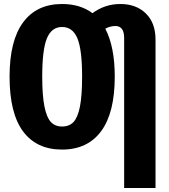

<svg xmlns="http://www.w3.org/2000/svg" viewBox="-20 -730 843 959"><path d="M581.1 -710Q660.2 -710 708.5 -662.8Q756.8 -615.7 756.8 -532.2V209H600.1V-540Q600.1 -600.1 556.2 -600.1Q531.2 -600.1 505.9 -586.9Q553.2 -496.1 553.2 -347.2Q553.2 -167 485.4 -75Q417.5 17.1 290 17.1Q162.6 17.1 95.2 -73.7Q27.8 -164.6 27.8 -347.2Q27.8 -526.9 95.5 -618.4Q163.1 -710 290 -710Q380.9 -710 441.9 -664.1Q503.9 -710 581.1 -710ZM290 -98.1Q326.2 -98.1 347.4 -120.8Q368.7 -143.6 379.4 -198.2Q390.1 -252.9 390.1 -347.2Q390.1 -482.4 366.5 -538.8Q342.8 -595.2 290 -595.2Q237.8 -595.2 214.4 -538.8Q190.9 -482.4 190.9 -347.2Q190.9 -253.4 201.9 -198.5Q212.9 -143.6 233.9 -120.8Q254.9 -98.1 290 -98.1Z"/></svg>

Font: Fira Sans Compressed
Style: Bold
Weight: 700
Width: 1
Designer: Carrois Corporate & Edenspiekermann AG
Foundry: Carrois Corporate GbR & Edenspiekermann AG
Version: Version 4.203;PS 004.203;hotconv 1.0.88;makeotf.lib2.5.64775